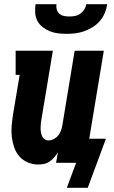

<svg xmlns="http://www.w3.org/2000/svg" viewBox="-20 -770 540 908"><path d="M295 -610Q274 -610 253.5 -612.5Q233 -615 215 -622.5Q197 -630 181.5 -642Q166 -654 157 -671Q148 -688 146.5 -708.5Q145 -729 148 -750H247Q245 -737 248.5 -725Q252 -713 261 -705Q270 -697 282.5 -694.5Q295 -692 308 -692Q321 -692 334.5 -694.5Q348 -697 359.5 -705Q371 -713 378.5 -725Q386 -737 388 -750H487Q484 -729 475.5 -708.5Q467 -688 452.5 -671Q438 -654 418.5 -642Q399 -630 378.5 -622.5Q358 -615 337 -612.5Q316 -610 295 -610ZM395 118H296L340 0H245L254 -50Q246 -37 236.5 -26Q227 -15 215 -6.5Q203 2 189 5Q175 8 161 8Q135 8 111.5 -2Q88 -12 72 -30Q56 -48 47.5 -72Q39 -96 36 -121Q33 -146 35 -172Q37 -198 41 -225L73 -416H54V-530H230L176 -206Q174 -196 173 -185.5Q172 -175 172 -164.5Q172 -154 173.5 -144.5Q175 -135 179 -126Q183 -117 191 -111.5Q199 -106 209 -106Q222 -106 234.5 -112.5Q247 -119 255.5 -129.5Q264 -140 268.5 -153Q273 -166 275 -178L333 -530H471L402 -114H481Z"/></svg>

Font: Iosevka Slab Heavy
Style: Italic
Weight: 900
Italic angle: -9°
Monospace: yes
Designer: Belleve Invis
Foundry: Belleve Invis
Version: Version 11.1.0; ttfautohint (v1.8.3)